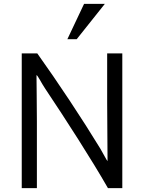

<svg xmlns="http://www.w3.org/2000/svg" viewBox="-20 -967 742 989"><path d="M375 -765H327L413 -947H520ZM610 2H536C452 -145 320 -350 213 -510C192 -541 174 -580 168 -580C168 -540 170 -425 170 -343V2H92V-692H172C277 -545 402 -357 497 -201C516 -169 528 -143 534 -137C534 -205 532 -342 532 -441V-692H610Z"/></svg>

Font: Repo Regular
Style: Regular
Weight: 400
Designer: Stefan Peev
Foundry: Context Ltd
Version: Version 1.502